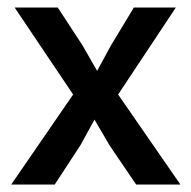

<svg xmlns="http://www.w3.org/2000/svg" viewBox="-20 -492 510 512"><path d="M295 -240 461 0H343L273 -103L232 -173L194 -104L126 0H10L175 -240L19 -472H134L200 -371L239 -303L276 -371L337 -472H449Z"/></svg>

Font: Mukta Mahee Medium
Style: Regular
Weight: 500
Designer: Shuchita Grover, Noopur Datye, Girish Dalvi, Yashodeep Gholap
Foundry: Ek Type
Version: Version 2.538;PS 1.000;hotconv 16.6.51;makeotf.lib2.5.65220;